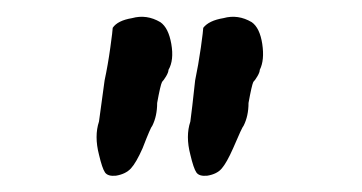

<svg xmlns="http://www.w3.org/2000/svg" viewBox="-20 -684 437 232"><path d="M139.6 -662.1Q157.2 -667 173.8 -657.2Q183.6 -650.4 187 -630.9Q190.4 -611.3 183.6 -599.6Q183.6 -596.7 180.7 -591.8Q177.7 -586.9 175.8 -585Q173.8 -581.1 169.9 -559.6Q169.9 -543.9 164.1 -532.2Q162.1 -530.3 152.3 -504.9Q144.5 -487.3 138.2 -480.5Q131.8 -473.6 120.1 -471.7Q110.4 -470.7 106.9 -475.6Q103.5 -480.5 99.6 -497.1Q93.8 -519.5 99.6 -537.1Q101.6 -550.8 106.4 -586.9Q110.4 -605.5 113.3 -626.5Q116.2 -647.5 116.2 -650.4Q122.1 -659.2 139.6 -662.1ZM250 -662.1Q267.6 -667 284.2 -657.2Q293.9 -650.4 296.9 -630.9Q299.8 -611.3 293.9 -599.6Q293.9 -596.7 291 -591.8Q288.1 -586.9 286.1 -585Q284.2 -581.1 280.3 -559.6Q280.3 -543.9 274.4 -532.2Q272.5 -530.3 261.7 -504.9Q253.9 -487.3 248 -480.5Q242.2 -473.6 230.5 -471.7Q220.7 -470.7 217.3 -475.6Q213.9 -480.5 210 -497.1Q204.1 -519.5 210 -537.1Q211.9 -550.8 215.8 -586.9Q219.7 -605.5 222.7 -626.5Q225.6 -647.5 225.6 -650.4Q232.4 -659.2 250 -662.1Z"/></svg>

Font: JasonHandwriting2
Style: Regular
Weight: 400
Version: Version 1.05.10